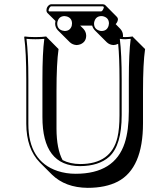

<svg xmlns="http://www.w3.org/2000/svg" viewBox="-20 -820 788 906"><path d="M275.4 -64.5Q310.5 -46.4 357.9 -45.9Q504.4 -45.9 534.2 -171.4Q543.9 -212.4 543.9 -276.9V-444.8Q543.9 -549.8 537.6 -613.3Q526.9 -607.9 515.6 -607.4Q496.6 -608.4 483.9 -620.6L427.2 -677.2Q418 -687.5 415 -699.2H358.4L373.5 -684.1Q386.2 -670.4 386.7 -652.3Q386.7 -622.1 358.9 -610.8Q350.1 -607.9 341.8 -607.4Q322.8 -608.4 309.6 -620.6L252.9 -677.2Q240.2 -690.9 240.2 -709Q240.7 -715.8 241.7 -721.2L203.1 -759.3Q199.2 -764.2 199.2 -771Q199.2 -788.1 213.4 -797.4Q217.8 -799.8 221.2 -799.8H465.8Q472.2 -799.3 476.1 -796.4L532.2 -739.7Q536.1 -734.9 536.6 -729.5Q535.6 -716.3 525.9 -706.1L547.4 -684.1Q560.1 -670.4 560.5 -652.3Q560.5 -648.4 560.1 -645.5Q565.9 -645 570.8 -645Q588.4 -645 606 -647.9L607.9 -645L664.6 -588.4Q654.8 -521.5 654.8 -388.7V-238.3Q654.8 -25.9 536.1 36.6Q478.5 66.4 393.6 66.4Q287.6 65.4 224.6 3.4L168 -53.2Q104.5 -118.2 104 -235.8V-444.8Q104 -573.7 94.2 -645L96.2 -647.9Q114.3 -645 147 -645Q179.7 -645 198.2 -647.9L200.2 -645L256.3 -588.4Q246.6 -521.5 246.6 -388.7V-212.4Q247.1 -116.7 275.4 -64.5ZM456.1 -766.1Q462.9 -766.1 468.3 -779.3Q469.7 -783.2 470.2 -786.1Q468.3 -789.6 465.8 -790H221.2Q216.3 -790 210.9 -777.8Q209.5 -773.4 209 -771Q210 -766.6 211.9 -766.1ZM554.2 -444.8V-276.9Q554.2 -134.8 495.6 -80.6Q446.8 -36.6 357.9 -36.1Q179.7 -36.1 180.2 -268.6V-444.8Q180.2 -570.8 189 -636.7Q168.5 -634.8 147 -634.8Q125.5 -634.8 105 -636.7Q113.8 -565.9 113.8 -444.8V-235.8Q113.8 -59.6 251.5 -13.2Q291.5 0 336.9 0Q521 0 568.4 -145Q587.9 -205.1 587.9 -294.9V-444.8Q587.9 -570.3 596.7 -636.7Q583 -635.3 570.8 -634.8Q557.6 -634.8 545.4 -636.7Q554.2 -565.4 554.2 -444.8ZM423.8 -709Q423.8 -683.6 447.8 -675.8Q453.1 -673.8 459 -673.8Q484.4 -673.8 492.2 -697.8Q493.7 -703.6 494.1 -709Q494.1 -734.4 470.2 -742.2Q464.8 -744.1 459 -744.1Q433.6 -744.1 425.8 -720.2Q423.8 -714.4 423.8 -709ZM250 -709Q250 -683.6 273.9 -675.8Q279.8 -674.3 285.2 -673.8Q310.5 -673.8 318.4 -697.8Q319.8 -703.6 319.8 -709Q319.8 -734.4 295.9 -742.2Q290 -743.7 285.2 -744.1Q259.8 -744.1 252 -720.2Q250 -714.4 250 -709Z"/></svg>

Font: Linux Biolinum Shadow O
Style: Regular
Weight: 400
Designer: Philipp H. Poll
Foundry: Philipp H. Poll
Version: Version 1.0.4